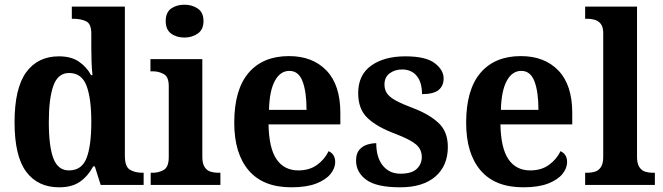

<svg xmlns="http://www.w3.org/2000/svg" viewBox="-20 -788 2826 818"><path d="M232 10Q141 10 91.5 -56.5Q42 -123 42 -267Q42 -412 91.5 -480Q141 -548 231 -548Q283 -548 316 -525.5Q349 -503 368 -468H374Q371 -494 370 -527Q369 -560 369 -585V-645Q369 -687 346.5 -697.5Q324 -708 293 -708H286V-760H512V-124Q512 -78 533.5 -65Q555 -52 587 -52H592V0H409L384 -79H377Q355 -38 321 -14Q287 10 232 10ZM274 -62Q328 -62 348.5 -114Q369 -166 369 -269Q369 -369 348.5 -423Q328 -477 274 -477Q227 -477 207.5 -423Q188 -369 188 -268Q188 -164 207.5 -113Q227 -62 274 -62Z M766 -628Q732 -628 709 -645Q686 -662 686 -698Q686 -735 709 -751.5Q732 -768 766 -768Q798 -768 822.5 -751.5Q847 -735 847 -698Q847 -662 822.5 -645Q798 -628 766 -628ZM622 0V-52H632Q656 -52 677.5 -64Q699 -76 699 -119V-421Q699 -461 677.5 -472.5Q656 -484 634 -484H621V-536H842V-119Q842 -91 852 -76Q862 -61 877.5 -56.5Q893 -52 908 -52H919V0Z M1221 10Q1101 10 1039.5 -62Q978 -134 978 -265Q978 -406 1039 -477.5Q1100 -549 1211 -549Q1312 -549 1371 -487.5Q1430 -426 1430 -307V-258H1124Q1126 -156 1158.5 -109Q1191 -62 1251 -62Q1299 -62 1331.5 -86Q1364 -110 1380 -144Q1408 -131 1408 -98Q1408 -71 1388 -46.5Q1368 -22 1327 -6Q1286 10 1221 10ZM1286 -320Q1286 -397 1269 -441.5Q1252 -486 1213 -486Q1174 -486 1151 -443.5Q1128 -401 1126 -320Z M1685 10Q1584 10 1540.5 -22Q1497 -54 1497 -104Q1497 -134 1511 -150Q1525 -166 1545 -172Q1565 -178 1583 -178Q1583 -117 1611 -82.5Q1639 -48 1686 -48Q1734 -48 1755.5 -68.5Q1777 -89 1777 -119Q1777 -152 1752 -173Q1727 -194 1664 -218Q1586 -247 1546 -285Q1506 -323 1506 -391Q1506 -469 1561.5 -508.5Q1617 -548 1707 -548Q1794 -548 1832 -519Q1870 -490 1870 -454Q1870 -422 1848.5 -404.5Q1827 -387 1778 -387Q1778 -437 1755.5 -464.5Q1733 -492 1693 -492Q1662 -492 1640 -475.5Q1618 -459 1618 -428Q1618 -406 1629 -390Q1640 -374 1666.5 -359.5Q1693 -345 1741 -327Q1807 -302 1847.5 -265Q1888 -228 1888 -162Q1888 -82 1835 -36Q1782 10 1685 10Z M2209 10Q2089 10 2027.5 -62Q1966 -134 1966 -265Q1966 -406 2027 -477.5Q2088 -549 2199 -549Q2300 -549 2359 -487.5Q2418 -426 2418 -307V-258H2112Q2114 -156 2146.5 -109Q2179 -62 2239 -62Q2287 -62 2319.5 -86Q2352 -110 2368 -144Q2396 -131 2396 -98Q2396 -71 2376 -46.5Q2356 -22 2315 -6Q2274 10 2209 10ZM2274 -320Q2274 -397 2257 -441.5Q2240 -486 2201 -486Q2162 -486 2139 -443.5Q2116 -401 2114 -320Z M2473 0V-52H2484Q2499 -52 2514.5 -56.5Q2530 -61 2540 -76Q2550 -91 2550 -119V-647Q2550 -674 2539 -687Q2528 -700 2512.5 -704Q2497 -708 2484 -708H2473V-760H2694V-119Q2694 -91 2704 -76Q2714 -61 2729 -56.5Q2744 -52 2759 -52H2770V0Z"/></svg>

Font: Noto Serif Tamil SemiCondensed
Style: Bold Italic
Weight: 700
Width: 4
Italic angle: -12°
Designer: Indian Type Foundry, Tom Grace, and the Monotype Design Team
Foundry: Monotype Imaging Inc.
Version: Version 2.003; ttfautohint (v1.8.4.7-5d5b)